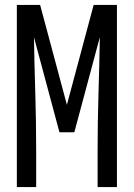

<svg xmlns="http://www.w3.org/2000/svg" viewBox="-20 -755 540 775"><path d="M48 0V-735H142L250 -332L358 -735H452V0H374V-147Q374 -262 377.5 -376.5Q381 -491 383 -605L280 -221H220L117 -605Q119 -491 122.5 -376.5Q126 -262 126 -147V0Z"/></svg>

Font: Iosevka SS04
Style: Regular
Weight: 400
Monospace: yes
Designer: Belleve Invis
Foundry: Belleve Invis
Version: Version 19.0.0; ttfautohint (v1.8.4)